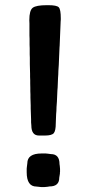

<svg xmlns="http://www.w3.org/2000/svg" viewBox="-20 -717 346 748"><path d="M155.3 -189H131.8Q102.1 -189 102.1 -228.5L101.1 -240.2Q101.1 -246.1 101.1 -252L99.6 -294.4Q99.6 -300.3 99.6 -306.2L98.6 -336.9V-349.1L98.1 -361.8V-374L97.7 -392.6V-404.8L97.2 -417.5V-429.7L96.2 -467.3Q96.2 -480 96.2 -492.7L95.7 -504.9V-529.8L95.2 -542Q95.2 -554.2 95.2 -566.4L94.7 -578.6V-626L94.2 -638.2Q94.2 -676.8 107.7 -686.8Q121.1 -696.8 162.6 -696.8H168.5Q201.2 -696.8 209 -688.5Q216.8 -680.2 216.8 -646V-640.1L216.3 -634.3L212.4 -538.1L211.9 -532.2L210 -488.8L209 -463.9Q207 -438.5 207 -426.3L206.1 -413.6L204.6 -376.5L203.6 -363.8L201.7 -320.8Q199.7 -297.4 199.7 -284.7L198.7 -272.5L197.3 -236.8Q197.3 -208 189.7 -198.5Q182.1 -189 155.3 -189ZM139.6 11.7 122.1 9.8Q84 9.8 84 -45.9V-60.1L85 -69.3L86.4 -80.6Q86.4 -119.1 142.1 -119.1H158.2L167 -118.2L178.2 -116.7Q211.9 -116.7 211.9 -77.6Q212.9 -72.8 212.9 -70.8L213.9 -59.1V-47.4L213.4 -44.9V-40.5Q210.9 -28.3 210.9 -24.9Q210.9 9.3 173.3 9.3Q166.5 10.7 164.6 10.7L153.3 11.7Z"/></svg>

Font: Averia Sans Libre
Style: Bold
Weight: 700
Version: Version 1.002